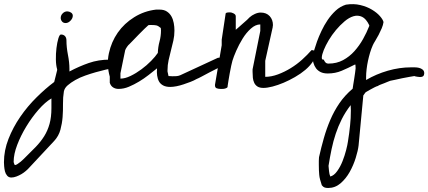

<svg xmlns="http://www.w3.org/2000/svg" viewBox="-250 -438 2115 948"><path d="M-230.5 363.3Q-230.5 304.7 -208 247.6Q-185.5 190.4 -149.9 138.7Q-114.3 86.9 -69.8 43Q-25.4 -1 17.6 -33.2Q21.5 -47.9 24.9 -62Q28.3 -76.2 32.2 -91.8V-95.7Q26.4 -115.2 25.9 -144Q25.4 -172.9 28.8 -200.7Q32.2 -228.5 38.1 -248Q43.9 -267.6 50.8 -267.6Q63.5 -267.6 70.8 -259.8Q78.1 -252 78.1 -238.3Q78.1 -205.1 85.4 -167.5Q92.8 -129.9 92.8 -97.7V-85Q140.6 -110.4 188.5 -127Q236.3 -143.6 292 -143.6Q296.9 -143.6 304.2 -143.1Q311.5 -142.6 317.4 -140.6Q323.2 -138.7 327.6 -133.8Q332 -128.9 332 -121.1Q332 -109.4 321.8 -105.5Q311.5 -101.6 302.7 -100.6Q292 -98.6 270.5 -93.8Q249 -88.9 223.1 -81.5Q197.3 -74.2 170.9 -64.9Q144.5 -55.7 122.1 -43Q99.6 -30.3 84 -16.6Q68.4 -2.9 65.4 13.7Q60.5 43 61 75.7Q61.5 108.4 59.1 140.1Q56.6 171.9 48.3 202.6Q40 233.4 17.6 257.8L-106.4 390.6Q-112.3 397.5 -122.6 406.2Q-132.8 415 -144.5 421.9Q-156.2 428.7 -169.4 433.6Q-182.6 438.5 -194.3 438.5Q-207 438.5 -214.8 429.2Q-222.7 419.9 -225.6 407.7Q-228.5 395.5 -229.5 382.8Q-230.5 370.1 -230.5 363.3ZM-182.6 362.3Q-181.6 365.2 -180.2 370.1Q-178.7 375 -177.7 376Q-177.7 376 -175.8 377Q-170.9 377 -163.1 371.6Q-155.3 366.2 -147.9 360.4Q-140.6 354.5 -134.8 348.6Q-128.9 342.8 -128.9 342.8Q-98.6 313.5 -73.7 287.6Q-48.8 261.7 -31.7 234.4Q-14.6 207 -5.4 173.8Q3.9 140.6 3.9 95.7V47.9Q-27.3 66.4 -60.1 104Q-92.8 141.6 -120.1 186.5Q-147.5 231.4 -165 277.3Q-182.6 323.2 -182.6 360.4ZM49.8 -349.6Q49.8 -362.3 59.6 -372.1Q69.3 -381.8 82 -381.8Q91.8 -381.8 100.6 -376Q109.4 -370.1 109.4 -360.4Q109.4 -347.7 98.1 -335.9Q86.9 -324.2 74.2 -324.2Q62.5 -324.2 56.2 -332Q49.8 -339.8 49.8 -349.6Z M292 -29.3Q292 -32.2 292 -43.9Q292 -55.7 292 -59.6Q275.4 -118.2 287.6 -174.8Q299.8 -231.4 331.5 -276.9Q363.3 -322.3 412.6 -353Q461.9 -383.8 520.5 -390.6H538.1Q559.6 -390.6 573.7 -381.3Q587.9 -372.1 596.2 -357.4Q604.5 -342.8 607.9 -324.2Q611.3 -305.7 611.3 -287.1Q611.3 -261.7 606 -237.8Q600.6 -213.9 594.2 -189.5Q587.9 -165 582.5 -141.1Q577.1 -117.2 577.1 -90.8V-85Q578.1 -83 579.6 -73.7Q581.1 -64.5 582 -62.5Q584 -62.5 591.8 -62Q599.6 -61.5 601.6 -61.5Q611.3 -61.5 620.6 -62Q629.9 -62.5 639.6 -66.4L825.2 -152.3Q826.2 -152.3 828.6 -152.8Q831.1 -153.3 832 -153.3Q841.8 -153.3 848.1 -147.5Q854.5 -141.6 854.5 -131.8Q854.5 -127 854 -122.6Q853.5 -118.2 848.6 -114.3Q841.8 -109.4 823.7 -100.6Q805.7 -91.8 785.2 -81.1Q764.6 -70.3 746.6 -60.5Q728.5 -50.8 720.7 -47.9Q707 -40 690.4 -33.7Q673.8 -27.3 656.2 -21.5Q638.7 -15.6 621.6 -12.2Q604.5 -8.8 590.8 -8.8Q569.3 -8.8 555.7 -16.1Q542 -23.4 535.2 -35.6Q528.3 -47.9 525.9 -64.9Q523.4 -82 525.4 -100.6Q505.9 -85 483.4 -67.4Q460.9 -49.8 436.5 -35.2Q412.1 -20.5 386.7 -9.8Q361.3 1 335 1Q320.3 1 308.6 -6.3Q296.9 -13.7 292 -29.3ZM344.7 -49.8Q367.2 -49.8 394.5 -63Q421.9 -76.2 448.2 -95.7Q474.6 -115.2 496.1 -137.2Q517.6 -159.2 529.3 -176.8Q530.3 -206.1 537.6 -232.9Q544.9 -259.8 544.9 -288.1Q544.9 -290 544.4 -293.9Q543.9 -297.9 543.9 -299.8Q531.2 -310.5 522.5 -312.5Q513.7 -314.5 499 -314.5Q497.1 -314.5 490.7 -314.5Q484.4 -314.5 482.4 -313.5Q476.6 -308.6 462.9 -295.4Q449.2 -282.2 434.1 -266.6Q418.9 -251 405.8 -237.3Q392.6 -223.6 387.7 -218.8Q386.7 -218.8 383.8 -215.3Q380.9 -211.9 377.4 -207Q374 -202.1 371.6 -197.8Q369.1 -193.4 368.2 -190.4L344.7 -76.2Z M811.5 -19.5 844.7 -214.8V-242.2L864.3 -372.1Q867.2 -376 875 -376.5Q882.8 -377 885.7 -377Q893.6 -377 903.8 -371.6Q914.1 -366.2 914.1 -357.4V-291Q918 -293.9 927.7 -302.7Q937.5 -311.5 948.7 -321.3Q960 -331.1 969.7 -339.8Q979.5 -348.6 982.4 -352.5Q993.2 -362.3 1008.3 -369.1Q1023.4 -376 1037.1 -376Q1065.4 -376 1081.5 -358.4Q1097.7 -340.8 1097.7 -313.5Q1097.7 -311.5 1097.2 -311Q1096.7 -310.5 1096.7 -308.6V-304.7L1059.6 -137.7V-58.6Q1089.8 -58.6 1122.6 -70.8Q1155.3 -83 1185.5 -101.6Q1215.8 -120.1 1242.2 -144Q1268.6 -168 1288.1 -190.4H1292Q1298.8 -190.4 1303.2 -186Q1307.6 -181.6 1307.6 -174.8Q1307.6 -153.3 1293.5 -132.3Q1279.3 -111.3 1257.3 -92.8Q1235.4 -74.2 1206.5 -57.6Q1177.7 -41 1149.9 -29.3Q1122.1 -17.6 1095.7 -10.7Q1069.3 -3.9 1050.8 -3.9Q1032.2 -3.9 1021.5 -10.7Q1010.7 -17.6 1005.4 -28.8Q1000 -40 998.5 -53.7Q997.1 -67.4 997.1 -83V-95.7L1035.2 -285.2V-317.4Q1011.7 -317.4 988.8 -296.9Q965.8 -276.4 947.8 -247.1Q929.7 -217.8 916.5 -187.5Q903.3 -157.2 897.5 -137.7Q895.5 -130.9 891.6 -113.3Q887.7 -95.7 884.3 -76.2Q880.9 -56.6 877.9 -39.1Q875 -21.5 874 -13.7Q875 -7.8 870.6 -4.9Q866.2 -2 860.4 -0.5Q854.5 1 848.1 1Q841.8 1 837.9 1Q829.1 1 820.3 -2Q811.5 -4.9 811.5 -16.6Z M1338.9 476.6Q1334 461.9 1330.6 449.2Q1327.1 436.5 1326.2 425.3Q1325.2 414.1 1324.7 402.8Q1324.2 391.6 1324.2 376Q1324.2 374 1324.2 368.7Q1324.2 363.3 1324.2 356.9Q1324.2 350.6 1324.7 345.2Q1325.2 339.8 1325.2 337.9Q1335.9 290 1349.1 243.7Q1362.3 197.3 1380.9 153.8Q1399.4 110.4 1425.8 71.8Q1452.1 33.2 1491.2 0Q1492.2 -4.9 1494.1 -19.5Q1496.1 -34.2 1499 -49.8Q1502 -65.4 1503.4 -79.6Q1504.9 -93.8 1505.9 -100.6Q1505.9 -102.5 1505.4 -109.9Q1504.9 -117.2 1504.9 -119.1H1502Q1467.8 -101.6 1436.5 -88.4Q1405.3 -75.2 1368.2 -75.2Q1347.7 -75.2 1333.5 -82Q1319.3 -88.9 1310.5 -100.6Q1301.8 -112.3 1297.4 -127.9Q1293 -143.6 1292 -162.1L1315.4 -233.4Q1324.2 -257.8 1337.4 -285.6Q1350.6 -313.5 1367.7 -338.9Q1384.8 -364.3 1407.2 -385.3Q1429.7 -406.2 1458 -415Q1496.1 -420.9 1528.8 -413.1Q1561.5 -405.3 1585.9 -390.6Q1610.4 -376 1625.5 -358.9Q1640.6 -341.8 1643.6 -329.1Q1641.6 -314.5 1634.8 -298.3Q1627.9 -282.2 1619.6 -266.1Q1611.3 -250 1603 -236.8Q1594.7 -223.6 1590.8 -214.8Q1583 -197.3 1577.1 -177.7Q1571.3 -158.2 1566.9 -137.7Q1562.5 -117.2 1560.1 -96.2Q1557.6 -75.2 1557.6 -57.6V-43Q1607.4 -72.3 1665 -88.9Q1722.7 -105.5 1779.3 -105.5Q1786.1 -105.5 1797.4 -105.5Q1808.6 -105.5 1818.8 -103Q1829.1 -100.6 1836.9 -94.2Q1844.7 -87.9 1844.7 -76.2Q1844.7 -57.6 1824.2 -57.6Q1821.3 -57.6 1810.5 -59.1Q1799.8 -60.5 1795.9 -62.5Q1789.1 -61.5 1772.5 -58.6Q1755.9 -55.7 1736.3 -51.8Q1716.8 -47.9 1700.2 -43.9Q1683.6 -40 1676.8 -39.1Q1673.8 -38.1 1665.5 -34.7Q1657.2 -31.2 1647.5 -27.3Q1637.7 -23.4 1628.4 -20Q1619.1 -16.6 1616.2 -13.7Q1608.4 -11.7 1598.1 -6.3Q1587.9 -1 1578.1 4.4Q1568.4 9.8 1561 14.2Q1553.7 18.6 1553.7 19.5L1543.9 33.2L1520.5 280.3Q1517.6 305.7 1506.3 341.8Q1495.1 377.9 1476.6 411.1Q1458 444.3 1431.2 467.3Q1404.3 490.2 1370.1 490.2Q1360.4 490.2 1353 487.8Q1345.7 485.4 1338.9 476.6ZM1372.1 380.9Q1373 389.6 1374.5 406.2Q1376 422.9 1380.9 433.6Q1399.4 428.7 1415 406.7Q1430.7 384.8 1441.4 357.4Q1452.1 330.1 1459 303.2Q1465.8 276.4 1467.8 261.7Q1471.7 239.3 1474.1 219.2Q1476.6 199.2 1478.5 181.2Q1480.5 163.1 1481.4 145.5Q1482.4 127.9 1482.4 107.4Q1482.4 104.5 1481.9 94.2Q1481.4 84 1481.4 81.1Q1455.1 115.2 1437.5 150.4Q1419.9 185.5 1407.7 222.2Q1395.5 258.8 1387.2 298.3Q1378.9 337.9 1372.1 380.9ZM1348.6 -143.6Q1351.6 -135.7 1356.9 -129.9Q1362.3 -124 1372.1 -124Q1412.1 -124 1443.8 -141.1Q1475.6 -158.2 1500 -185.5Q1524.4 -212.9 1542.5 -245.1Q1560.5 -277.3 1573.2 -309.6V-313.5Q1557.6 -345.7 1537.6 -355Q1517.6 -364.3 1495.6 -357.9Q1473.6 -351.6 1451.2 -332.5Q1428.7 -313.5 1408.7 -289.6Q1388.7 -265.6 1373 -239.3Q1357.4 -212.9 1348.6 -190.9Q1339.8 -168.9 1338.9 -155.3Q1337.9 -141.6 1348.6 -143.6Z"/></svg>

Font: Cedarville Cursive
Style: Regular
Weight: 400
Designer: Kimberly Geswein
Foundry: Kimberly Geswein
Version: Version 1.001 2010